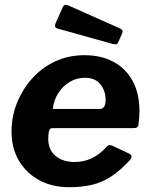

<svg xmlns="http://www.w3.org/2000/svg" viewBox="-20 -770 626 800"><path d="M269 10Q197 10 143 -19.5Q89 -49 58.5 -101Q28 -153 28 -222Q28 -284 50.5 -340.5Q73 -397 113.5 -442.5Q154 -488 209.5 -514Q265 -540 332 -540Q401 -540 452.5 -512.5Q504 -485 532.5 -433Q561 -381 561 -307Q561 -294 560 -280Q559 -266 557 -251Q556 -243 551 -239.5Q546 -236 534 -236H197Q187 -236 184 -223Q181 -210 181 -193Q181 -145 212 -120Q243 -95 291 -95Q329 -95 362 -110.5Q395 -126 427 -161Q432 -166 437.5 -165.5Q443 -165 450 -162L516 -131Q536 -122 523 -105Q483 -61 444.5 -35.5Q406 -10 363.5 0Q321 10 269 10ZM396 -316Q406 -316 413 -324.5Q420 -333 420 -355Q420 -391 398.5 -418.5Q377 -446 333 -446Q300 -446 271 -429Q242 -412 223 -382.5Q204 -353 200 -316ZM242 -741Q245 -748 250 -749.5Q255 -751 261 -749L481 -651Q488 -647 490 -643Q492 -639 489 -631L472 -593Q469 -586 464 -585.5Q459 -585 449 -587L227 -649Q213 -652 210.5 -657.5Q208 -663 211 -672Z"/></svg>

Font: Libre Franklin
Style: Bold Italic
Weight: 700
Italic angle: -8°
Designer: Pablo Impallari, Rodrigo Fuenzalida, Nhung Nguyen
Foundry: Impallari Type
Version: Version 3.000